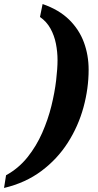

<svg xmlns="http://www.w3.org/2000/svg" viewBox="-64 -793 484 951"><path d="M-44 138 -34 75Q28 41 72 -14Q116 -69 145 -135Q174 -201 190.5 -268Q207 -335 214 -394.5Q221 -454 221 -495Q221 -536 213 -576.5Q205 -617 186 -651.5Q167 -686 134 -709L147 -773Q228 -745 278 -696Q328 -647 351.5 -583.5Q375 -520 375 -448Q375 -355 349.5 -261.5Q324 -168 272 -86.5Q220 -5 141 54Q62 113 -44 138Z"/></svg>

Font: NotoSerifTamilSlanted
Style: Italic
Weight: 400
Italic angle: -12°
Designer: Indian Type Foundry, Tom Grace, and the Monotype Design Team
Foundry: Monotype Imaging Inc.
Version: Version 2.001